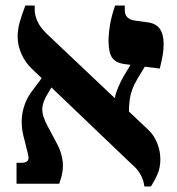

<svg xmlns="http://www.w3.org/2000/svg" viewBox="-20 -667 644 697"><path d="M504 10Q503 -1 499 -13.5Q495 -26 485.5 -41Q476 -56 456 -73L96 -417Q70 -442 57 -473Q44 -504 44 -533Q44 -560 51.5 -586.5Q59 -613 72 -647H106V-631Q106 -613 115 -591.5Q124 -570 148 -546L518 -196Q533 -182 542.5 -164.5Q552 -147 557 -128Q562 -109 562 -88Q562 -59 552.5 -36.5Q543 -14 528 10ZM40 0V-76H57Q74 -76 80 -83Q86 -90 82 -106L65 -174Q54 -219 62.5 -261.5Q71 -304 99 -340L149 -407L181 -373L155 -330Q134 -297 133.5 -271Q133 -245 154 -207L186 -147Q203 -117 207.5 -81.5Q212 -46 195 0ZM448 -260 397 -308Q397 -318 403 -334.5Q409 -351 418 -369.5Q427 -388 436 -402L480 -476L527 -460L479 -381Q467 -361 460 -341.5Q453 -322 450.5 -302Q448 -282 448 -260ZM560 -418 435 -434Q401 -438 387.5 -457Q374 -476 374 -519Q374 -545 379.5 -577.5Q385 -610 398 -647H433V-630Q433 -613 443 -603.5Q453 -594 472 -592L516 -586Q546 -582 560 -562.5Q574 -543 574 -507Q574 -486 570.5 -466Q567 -446 560 -418Z"/></svg>

Font: Noto Serif Hebrew
Style: Bold
Weight: 700
Version: Version 2.003